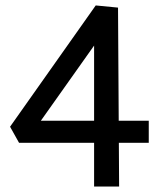

<svg xmlns="http://www.w3.org/2000/svg" viewBox="-20 -686 589 706"><path d="M414 -658 418 0H326V-588L376 -589L99 -198L67 -242H527V-161H50L17 -220L332 -666Z"/></svg>

Font: Ysabeau Infant SemiBold
Style: Regular
Weight: 600
Designer: Christian Thalmann (Catharsis Fonts)
Version: Version 2.002; featfreeze: ss01,ss02,lnum